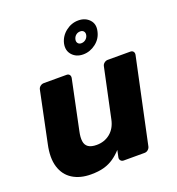

<svg xmlns="http://www.w3.org/2000/svg" viewBox="-139 -877 918 998"><g transform="rotate(-20 320.0 -377.5)"><path d="M195 10Q135 10 93.5 -16Q52 -42 36.5 -92.5Q21 -143 37 -216L95 -495Q97 -506 106 -513Q115 -520 126 -520H252Q262 -520 267.5 -513Q273 -506 271 -495L214 -222Q207 -190 210 -168Q213 -146 229 -135Q245 -124 275 -124Q318 -124 349.5 -149.5Q381 -175 391 -222L449 -495Q451 -506 460 -513Q469 -520 479 -520H604Q615 -520 620.5 -513Q626 -506 624 -495L524 -25Q522 -15 513.5 -7.5Q505 0 494 0H379Q368 0 362 -7.5Q356 -15 358 -25L366 -63Q345 -40 321 -23.5Q297 -7 267 1.5Q237 10 195 10ZM370 -590Q332 -590 309.5 -615Q287 -640 295 -678Q304 -716 335.5 -740.5Q367 -765 405 -765Q443 -765 466 -740.5Q489 -716 480 -678Q472 -639 440 -614.5Q408 -590 370 -590ZM380 -648Q394 -648 404.5 -656.5Q415 -665 418 -678Q421 -691 414.5 -699.5Q408 -708 395 -708Q381 -708 371 -699.5Q361 -691 358 -678Q355 -665 361.5 -656.5Q368 -648 380 -648Z"/></g></svg>

Font: Rubik
Style: Bold Italic
Weight: 700
Italic angle: -12°
Designer: Hubert and Fischer
Foundry: Hubert and Fischer
Version: Version 2.300;gftools[0.9.30]